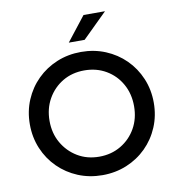

<svg xmlns="http://www.w3.org/2000/svg" viewBox="-94 -949 968 1049"><g transform="rotate(-10 390.5 -425.0)"><path d="M390.6 14.6Q318.4 14.6 255.9 -11.2Q193.4 -37.1 146.5 -83.5Q99.6 -129.9 73.2 -192.4Q46.9 -254.9 46.9 -327.1Q46.9 -399.4 73.2 -461.9Q99.6 -524.4 146.5 -570.8Q193.4 -617.2 255.9 -643.1Q318.4 -668.9 390.6 -668.9Q462.9 -668.9 525.4 -643.1Q587.9 -617.2 634.8 -570.8Q681.6 -524.4 708 -461.9Q734.4 -399.4 734.4 -327.1Q734.4 -254.9 708 -192.4Q681.6 -129.9 634.8 -83.5Q587.9 -37.1 525.4 -11.2Q462.9 14.6 390.6 14.6ZM390.6 -87.9Q458 -87.9 511.2 -119.6Q564.5 -151.4 594.7 -205.1Q625 -258.8 625 -327.1Q625 -395.5 594.7 -449.7Q564.5 -503.9 511.2 -535.2Q458 -566.4 390.6 -566.4Q323.2 -566.4 270.5 -535.2Q217.8 -503.9 187 -449.7Q156.2 -395.5 156.2 -327.1Q156.2 -258.8 187 -205.1Q217.8 -151.4 270.5 -119.6Q323.2 -87.9 390.6 -87.9ZM334 -730.5 439.5 -865.2H558.6L421.9 -730.5Z"/></g></svg>

Font: Sen Medium
Style: Regular
Weight: 500
Designer: Kosal Sen, Philatype
Foundry: Philatype
Version: Version 2.000;gftools[0.9.31]